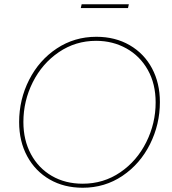

<svg xmlns="http://www.w3.org/2000/svg" viewBox="-20 -878 810 903"><path d="M70 -304Q70 -410 117 -502.5Q164 -595 247 -650Q330 -705 433 -705Q522 -705 590 -665.5Q658 -626 695 -556.5Q732 -487 732 -398Q732 -293 685.5 -200Q639 -107 556 -51Q473 5 369 5Q281 5 213.5 -34Q146 -73 108 -143Q70 -213 70 -304ZM712 -396Q712 -484 675 -549.5Q638 -615 574 -650.5Q510 -686 432 -686Q335 -686 256.5 -632.5Q178 -579 134 -491Q90 -403 90 -304Q90 -219 125.5 -153Q161 -87 224 -50.5Q287 -14 369 -14Q467 -14 545.5 -67.5Q624 -121 668 -209.5Q712 -298 712 -396ZM364 -858H586L582 -840H360Z"/></svg>

Font: Fixel Italic Variable Display Thin
Style: Italic
Weight: 100
Italic angle: -10°
Designer: AlfaBravo + MacPaw
Foundry: Kyrylo Tkachov, Marchela Mozhyna, Serhii Makarenko, Maria Weinstein, Zakhar Kryvoshyya
Version: Version 1.210;Glyphs 3.2 (3217)